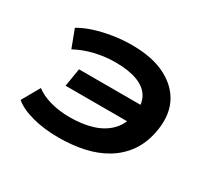

<svg xmlns="http://www.w3.org/2000/svg" viewBox="-110 -669 908 844"><g transform="rotate(30 344.5 -247.0)"><path d="M264 10Q191 10 131 -6Q71 -22 38 -50L89 -140Q119 -117 164 -104.5Q209 -92 262 -92Q328 -92 378 -108Q428 -124 460 -157Q492 -190 501 -241L520 -203H178L193 -295H535L503 -251Q512 -300 493 -334Q474 -368 429.5 -385Q385 -402 319 -402Q265 -402 213 -389.5Q161 -377 120 -354L86 -444Q118 -463 159 -476Q200 -489 247 -496.5Q294 -504 343 -504Q447 -504 515.5 -468.5Q584 -433 612.5 -371.5Q641 -310 624 -224Q611 -161 579 -117Q547 -73 499.5 -44.5Q452 -16 392 -3Q332 10 264 10Z"/></g></svg>

Font: Nunito Sans 10pt Expanded
Style: Bold Italic
Weight: 700
Width: 7
Italic angle: -9°
Designer: Vernon Adams
Foundry: Vernon Adams
Version: Version 3.101;gftools[0.9.27]